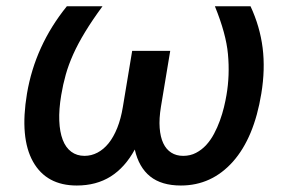

<svg xmlns="http://www.w3.org/2000/svg" viewBox="-20 -565 893 595"><path d="M63.6 -274.9Q88.8 -424 187.1 -545.5H297.6Q266 -502.5 244 -466.3Q221.9 -430 207.2 -397.4Q192.5 -364.7 183.8 -333.8Q175.1 -302.9 169.7 -270.2Q162.3 -225.9 163.7 -190.9Q165.1 -155.9 174.4 -131.7Q183.6 -107.6 200.8 -94.8Q218 -82 241.8 -82Q263.1 -82 282.1 -92Q301.1 -101.9 316.6 -121.1Q332 -140.3 343.4 -168.7Q354.8 -197.1 360.8 -234L389.6 -407.3H507.5L478.7 -234Q472.7 -197.1 474.8 -168.7Q476.9 -140.3 486 -121.1Q495 -101.9 510.7 -92Q526.3 -82 547.6 -82Q569.6 -82 587.4 -91.3Q605.1 -100.5 619 -115.6Q632.8 -130.7 643.3 -150.4Q653.8 -170.1 661.4 -191.1Q669 -212 674 -232.6Q679 -253.2 681.8 -270.2Q692.5 -331.7 686.4 -397.4Q680.8 -459.9 646 -545.5H756.4Q785.5 -483 793.9 -416.5Q802.2 -350.1 789.8 -274.9Q767.4 -137.8 701.7 -63.9Q635.7 9.9 540.5 9.9Q480.5 9.9 445.3 -18.3Q410.2 -46.5 397.7 -101.6Q367.5 -46.2 323 -18.1Q278.4 9.9 218 9.9Q123.9 9.9 82.4 -63.9Q40.8 -138.1 63.6 -274.9Z"/></svg>

Font: Inter P Medium
Style: Italic
Weight: 500
Italic angle: 9.39999°
Designer: Rasmus Andersson
Foundry: rsms
Version: Version 3.018;git-588b23468